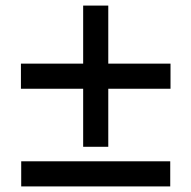

<svg xmlns="http://www.w3.org/2000/svg" viewBox="-20 -578 686 688"><path d="M278 -52H368V-260H591V-350H368V-558H278V-350H55V-260H278ZM56 90H590V0H56Z"/></svg>

Font: FREAK Grotesk
Style: Bold
Weight: 700
Designer: La Scuola Open Source
Foundry: La Scuola Open Source
Version: Version 1.000;PS 1.0;hotconv 1.0.72;makeotf.lib2.5.5900